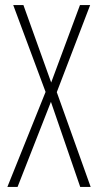

<svg xmlns="http://www.w3.org/2000/svg" viewBox="-20 -734 385 754"><path d="M336 0H295L180 -334L49 0H9L159 -373L32 -714H72L181 -410L294 -714H334L203 -372Z"/></svg>

Font: Noto Sans Gujarati ExtraCondensed ExtraLight
Style: Regular
Weight: 200
Width: 2
Designer: Jelle Bosma - Monotype Design Team, Universal Thirst
Foundry: Monotype Imaging Inc.
Version: Version 2.106; ttfautohint (v1.8.4.7-5d5b)